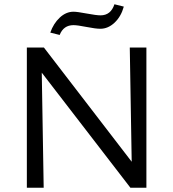

<svg xmlns="http://www.w3.org/2000/svg" viewBox="-20 -881 814 901"><path d="M325 -763Q278 -763 260 -717L216 -728Q231 -771 260.5 -798.5Q290 -826 325 -826Q342 -826 387 -817.5Q432 -809 452 -809Q500 -809 517 -861L561 -850Q548 -803 517.5 -774.5Q487 -746 451 -746Q429 -746 386 -754.5Q343 -763 325 -763ZM589 -658H667V0H592L176 -540L185 0H106V-658H186L598 -122Z"/></svg>

Font: EauTestText Medium
Style: Regular
Weight: 500
Designer: Christian Thalmann (Catharsis Fonts)
Version: Version 0.001;PS 000.001;hotconv 1.0.88;makeotf.lib2.5.64775